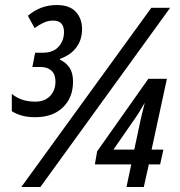

<svg xmlns="http://www.w3.org/2000/svg" viewBox="-20 -745 717 765"><path d="M120 -278Q90 -278 67 -284.5Q44 -291 27 -302V-371Q45 -356 68 -348Q91 -340 121 -340Q158 -340 179.5 -362.5Q201 -385 201 -420Q201 -449 185 -463.5Q169 -478 143 -478H109L120 -535H151Q192 -535 213.5 -559Q235 -583 235 -617Q235 -663 192 -663Q172 -663 154.5 -655Q137 -647 118 -633L91 -682Q141 -725 206 -725Q257 -725 282 -698Q307 -671 307 -629Q307 -587 284.5 -556.5Q262 -526 220 -511L219 -507Q242 -497 256.5 -476Q271 -455 271 -420Q271 -356 230.5 -317Q190 -278 120 -278ZM65 0 583 -714H658L141 0ZM484 0 503 -90H358L367 -142L571 -431H645L584 -149H631L618 -90H573L553 0ZM432 -149H515L541 -271Q546 -290 549.5 -306Q553 -322 557 -336Q548 -321 539.5 -306.5Q531 -292 520 -276Z"/></svg>

Font: Noto Sans ExtraCondensed Medium
Style: Italic
Weight: 500
Width: 2
Italic angle: -12°
Designer: Monotype Design Team
Foundry: Monotype Imaging Inc.
Version: Version 2.013; ttfautohint (v1.8.4.7-5d5b)